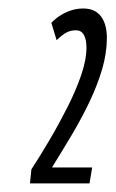

<svg xmlns="http://www.w3.org/2000/svg" viewBox="-20 -793 268 445"><path d="M49.4 -367.9 52.8 -400.5Q72.4 -430.5 94.3 -467.7Q116.2 -504.8 135.8 -543.5Q155.5 -582.2 168 -618.4Q180.4 -654.5 180.4 -683Q180.4 -701.2 174.5 -712Q168.7 -722.8 155.6 -722.8Q144.3 -722.8 135 -718.1Q125.7 -713.5 111.2 -699.9L99 -740Q109.9 -751.4 121.9 -758.5Q133.9 -765.7 146.6 -769.5Q159.4 -773.3 172.8 -773.3Q186.9 -773.3 197 -768.7Q207.1 -764.1 214 -755Q220.9 -745.9 224.3 -733.4Q227.7 -720.8 227.7 -705.3Q227.7 -670.3 216.9 -633.2Q206 -596.1 187.7 -557.6Q169.3 -519.1 146.7 -480.9Q124 -442.7 100.4 -404.8H193.6L187.5 -367.9Z"/></svg>

Font: Georama
Style: Italic
Weight: 400
Width: 2
Italic angle: -9°
Designer: Jean-Baptiste Levee
Foundry: Production Type
Version: Version 1.000